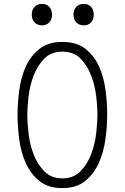

<svg xmlns="http://www.w3.org/2000/svg" viewBox="-20 -955 640 985"><path d="M300 -40Q357 -40 392.5 -76Q428 -112 447.5 -163.5Q467 -215 473.5 -271Q480 -327 480 -367Q480 -406 473.5 -461.5Q467 -517 447.5 -568Q428 -619 393 -654.5Q358 -690 300 -690Q242 -690 207 -654Q172 -618 152.5 -567Q133 -516 126.5 -460Q120 -404 120 -365Q120 -326 126.5 -270Q133 -214 152.5 -163Q172 -112 207.5 -76Q243 -40 300 -40ZM300 10Q227 10 182 -26.5Q137 -63 112 -119Q87 -175 78.5 -241Q70 -307 70 -367Q70 -425 78.5 -490.5Q87 -556 111.5 -611.5Q136 -667 181.5 -703.5Q227 -740 300 -740Q374 -740 419 -704Q464 -668 488.5 -613Q513 -558 521.5 -492.5Q530 -427 530 -369Q530 -309 521 -242Q512 -175 487 -119Q462 -63 417 -26.5Q372 10 300 10ZM410 -825Q386 -825 371.5 -840Q357 -855 357 -880Q357 -905 371.5 -920Q386 -935 410 -935Q433 -935 447 -920Q461 -905 461 -880Q461 -855 447 -840Q433 -825 410 -825ZM195 -825Q172 -825 157.5 -840Q143 -855 143 -880Q143 -905 157.5 -920Q172 -935 195 -935Q218 -935 232.5 -920Q247 -905 247 -880Q247 -855 232.5 -840Q218 -825 195 -825Z"/></svg>

Font: Maple Mono Thin
Style: Regular
Weight: 250
Monospace: yes
Designer: subframe7536
Version: Version 7.000